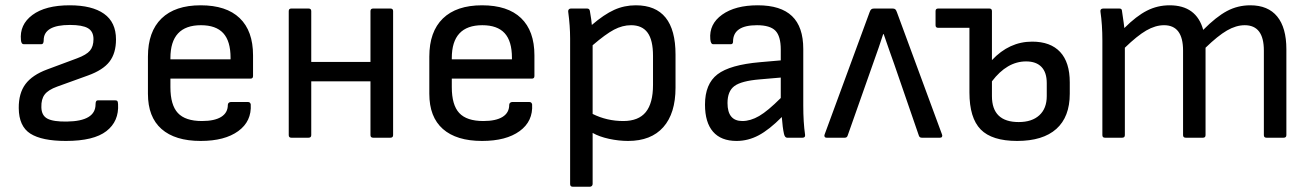

<svg xmlns="http://www.w3.org/2000/svg" viewBox="-20 -520 4952 725"><path d="M229 12.2Q138.2 12.2 94.7 -15.4Q51.3 -43 50.8 -111.8Q50.3 -167.5 75.9 -202.1Q101.6 -236.8 158.2 -257.8L271 -299.8Q306.6 -313 319.8 -328.9Q333 -344.7 333 -372.1Q333 -401.4 312 -413.6Q291 -425.8 244.1 -425.8Q145 -425.8 145 -368.2Q145 -353 136.2 -353H69.8Q60.5 -353 59.1 -368.2Q53.2 -426.8 102.3 -463.4Q151.4 -500 243.2 -500Q327.6 -500 372.8 -468Q418 -436 418 -371.1Q418 -319.3 393.6 -287.4Q369.1 -255.4 312 -234.9L195.8 -192.9Q162.1 -180.7 148.7 -163.1Q135.3 -145.5 136.2 -115.2Q136.7 -83.5 159.4 -71.8Q182.1 -60.1 232.9 -61Q340.8 -62.5 340.8 -126Q340.8 -141.1 349.1 -141.1H415Q420.9 -141.1 423.1 -138.7Q425.3 -136.2 425.8 -127Q429.7 -62 381.8 -24.9Q334 12.2 229 12.2Z M737.8 12.2Q641.1 12.2 589.8 -33Q538.6 -78.1 538.6 -166V-306.2Q538.6 -400.4 589.8 -450.2Q641.1 -500 737.8 -500Q834.5 -500 885 -451.7Q935.5 -403.3 935.5 -311V-232.9Q935.5 -223.1 925.8 -223.1H623.5V-190.9Q623.5 -123.5 651.6 -93.3Q679.7 -63 742.7 -63Q790 -63 815.2 -78.6Q840.3 -94.2 840.3 -124Q840.3 -128.9 843.8 -131.8Q847.2 -134.8 851.6 -134.8H916.5Q924.8 -134.8 926.8 -126Q930.7 -62 879.6 -24.9Q828.6 12.2 737.8 12.2ZM623.5 -295.9H850.6V-301.8Q850.6 -364.7 823 -394.8Q795.4 -424.8 738.8 -424.8Q623.5 -424.8 623.5 -300.8Z M1080.1 0Q1070.3 0 1070.3 -9.8V-478Q1070.3 -487.8 1080.1 -487.8H1145Q1155.3 -487.8 1155.3 -478V-286.1H1378.9V-478Q1378.9 -487.8 1389.2 -487.8H1454.1Q1464.4 -487.8 1464.4 -478V-9.8Q1464.4 0 1454.1 0H1389.2Q1378.9 0 1378.9 -9.8V-212.9H1155.3V-9.8Q1155.3 0 1145 0Z M1800.3 12.2Q1703.6 12.2 1652.3 -33Q1601.1 -78.1 1601.1 -166V-306.2Q1601.1 -400.4 1652.3 -450.2Q1703.6 -500 1800.3 -500Q1897 -500 1947.5 -451.7Q1998 -403.3 1998 -311V-232.9Q1998 -223.1 1988.3 -223.1H1686V-190.9Q1686 -123.5 1714.1 -93.3Q1742.2 -63 1805.2 -63Q1852.5 -63 1877.7 -78.6Q1902.8 -94.2 1902.8 -124Q1902.8 -128.9 1906.2 -131.8Q1909.7 -134.8 1914.1 -134.8H1979Q1987.3 -134.8 1989.3 -126Q1993.2 -62 1942.1 -24.9Q1891.1 12.2 1800.3 12.2ZM1686 -295.9H1913.1V-301.8Q1913.1 -364.7 1885.5 -394.8Q1857.9 -424.8 1801.3 -424.8Q1686 -424.8 1686 -300.8Z M2142.6 185.1Q2132.8 185.1 2132.8 174.8V-375Q2132.8 -421.9 2125.5 -476.1Q2125 -481.4 2127.9 -484.6Q2130.9 -487.8 2135.7 -487.8H2196.8Q2206.1 -487.8 2207.5 -478Q2213.9 -441.4 2214.8 -425.8Q2260.7 -465.3 2299.1 -482.7Q2337.4 -500 2380.9 -500Q2530.8 -500 2530.8 -314V-189Q2530.8 -91.8 2484.6 -39.8Q2438.5 12.2 2351.6 12.2Q2316.4 12.2 2279.5 4.2Q2242.7 -3.9 2217.8 -18.1V174.8Q2217.8 179.2 2214.8 182.1Q2211.9 185.1 2207.5 185.1ZM2362.8 -424.8Q2330.6 -424.8 2298.6 -408Q2266.6 -391.1 2217.8 -349.1V-89.8Q2271.5 -63 2333.5 -63Q2391.1 -63 2418.5 -96.7Q2445.8 -130.4 2445.8 -199.2V-309.1Q2445.8 -368.7 2425.3 -396.7Q2404.8 -424.8 2362.8 -424.8Z M2761.2 12.2Q2702.6 12.2 2672.4 -22.7Q2642.1 -57.6 2642.1 -125Q2642.1 -203.1 2689.2 -239.3Q2736.3 -275.4 2850.1 -285.2L2928.2 -292V-333Q2928.2 -383.3 2908 -404.1Q2887.7 -424.8 2838.4 -424.8Q2748 -424.8 2748 -362.8Q2748 -353 2739.3 -353H2673.3Q2663.6 -353 2662.1 -372.1Q2657.2 -429.2 2706.8 -464.6Q2756.3 -500 2841.3 -500Q2928.2 -500 2970.7 -459.2Q3013.2 -418.5 3013.2 -335V-121.1Q3013.2 -58.1 3020 -11.2Q3021.5 0 3010.3 0H2952.1Q2943.8 0 2940.4 -14.2Q2935.1 -37.6 2932.1 -78.1Q2884.8 -30.3 2844.7 -9Q2804.7 12.2 2761.2 12.2ZM2727.1 -130.9Q2727.1 -63 2783.2 -63Q2814 -63 2846.7 -82Q2879.4 -101.1 2928.2 -149.9V-227.1L2848.1 -220.2Q2779.3 -214.4 2753.2 -195.1Q2727.1 -175.8 2727.1 -130.9Z M3101.1 0Q3095.7 0 3093.8 -3.7Q3091.8 -7.3 3093.8 -12.2L3263.7 -474.1Q3266.6 -482.4 3270.3 -485.1Q3273.9 -487.8 3280.8 -487.8H3350.1Q3356.9 -487.8 3360.4 -485.1Q3363.8 -482.4 3366.7 -474.1L3537.1 -12.2Q3539.1 -7.3 3537.1 -3.7Q3535.2 0 3529.8 0H3460.9Q3452.1 0 3449.7 -7.8L3356.9 -276.9Q3353.5 -286.6 3338.9 -327.6Q3324.2 -368.7 3316.9 -391.1H3314.9Q3301.8 -349.6 3274.9 -274.9L3180.7 -7.8Q3178.2 0 3169.9 0Z M3820.8 12.2Q3725.6 12.2 3683.1 -31.2Q3640.6 -74.7 3640.6 -170.9V-415H3522.5Q3512.7 -415 3512.7 -424.8V-478Q3512.7 -487.8 3522.5 -487.8H3715.8Q3725.6 -487.8 3725.6 -478V-293Q3791 -362.8 3877.4 -362.8Q3946.8 -362.8 3983.2 -323.7Q4019.5 -284.7 4019.5 -209V-166Q4019.5 -78.6 3968.8 -33.2Q3918 12.2 3820.8 12.2ZM3725.6 -157.2Q3725.6 -59.1 3826.7 -59.1Q3876.5 -59.1 3904.5 -84.7Q3932.6 -110.4 3932.6 -157.2V-206.1Q3932.6 -246.6 3912.6 -267.3Q3892.6 -288.1 3854.5 -288.1Q3782.7 -288.1 3725.6 -212.9Z M4152.3 0Q4142.6 0 4142.6 -9.8V-366.2Q4142.6 -427.7 4135.3 -476.1Q4133.8 -487.8 4146.5 -487.8H4206.5Q4215.3 -487.8 4216.3 -481Q4225.1 -421.9 4225.6 -414.1Q4271 -459.5 4310.8 -479.7Q4350.6 -500 4396.5 -500Q4497.6 -500 4523.4 -407.2Q4572.3 -456.5 4613 -478.3Q4653.8 -500 4701.2 -500Q4768.1 -500 4802.7 -457.8Q4837.4 -415.5 4837.4 -334V-9.8Q4837.4 0 4827.1 0H4762.2Q4752.4 0 4752.4 -9.8V-329.1Q4752.4 -424.8 4680.2 -424.8Q4647.5 -424.8 4613 -404.8Q4578.6 -384.8 4532.2 -339.8V-9.8Q4532.2 0 4522.5 0H4457.5Q4447.3 0 4447.3 -9.8V-329.1Q4447.3 -424.8 4375.5 -424.8Q4342.8 -424.8 4308.3 -404.8Q4273.9 -384.8 4227.5 -339.8V-9.8Q4227.5 0 4217.3 0Z"/></svg>

Font: Sofia Sans
Style: Regular
Weight: 400
Designer: Botio Nikoltchev, Ani Petrova
Foundry: lettersoup
Version: Version 4.100